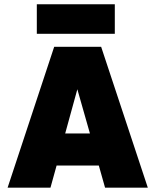

<svg xmlns="http://www.w3.org/2000/svg" viewBox="-20 -866 717 886"><path d="M149.9 -846.2H509.8V-710H149.9ZM662.1 0H464.8L436 -102.1H241.2L212.9 0H15.1L230 -649.9H446.8ZM336.9 -454.1 280.8 -250H395Z"/></svg>

Font: Overused Grotesk Black
Style: Regular
Weight: 900
Version: Version 0.002